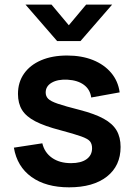

<svg xmlns="http://www.w3.org/2000/svg" viewBox="-20 -795 582 830"><path d="M278.7 14.8Q178.4 14.8 116 -30.1Q53.7 -75 40 -156.7L163 -175.5Q172.3 -135.5 205 -112.6Q237.7 -89.7 287.2 -89.7Q330.2 -89.7 354.1 -106.8Q378 -123.9 378 -154.2Q378 -172.4 369.2 -183.7Q360.3 -194.9 330.9 -205.4Q301.5 -215.9 240.5 -232.2Q172.7 -249.8 132.6 -270.6Q92.6 -291.4 75.1 -319.9Q57.7 -348.4 57.7 -389Q57.7 -439.5 84 -476.9Q110.3 -514.2 158 -534.6Q205.8 -555 270.2 -555Q333 -555 381.8 -535.5Q430.6 -515.9 460.7 -480Q490.8 -444.2 497.3 -395.7L374.3 -373.5Q369.8 -407.9 343 -428Q316.2 -448 272.2 -450.5Q229.7 -452.8 203.6 -437.6Q177.5 -422.4 177.5 -395.2Q177.5 -379.2 188 -368.3Q198.6 -357.3 230.2 -346.5Q261.8 -335.7 325 -319.7Q389.8 -302.9 428.3 -281.7Q466.9 -260.5 484.1 -231Q501.3 -201.6 501.3 -159.7Q501.3 -78.2 442.2 -31.7Q383 14.8 278.7 14.8ZM202.8 -775H90.3L227 -617.5H328L464.7 -775H352.2L277.5 -685.8Z"/></svg>

Font: Manrope Variable Light
Style: Regular
Weight: 200
Designer: Mikhail Sharanda
Foundry: Mikhail Sharanda
Version: Version 4.505